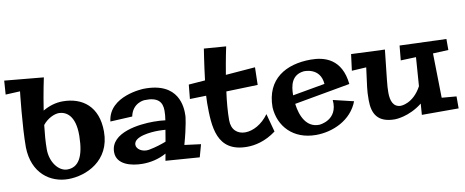

<svg xmlns="http://www.w3.org/2000/svg" viewBox="-93 -1031 3290 1357"><g transform="rotate(-10 1551.5 -353.0)"><path d="M612 -263C612 -444 502 -524 361 -524C311 -524 262 -509 218 -483C237 -609 260 -714 260 -714L-20 -740L-27 -641L77 -646C77 -646 49 -401 49 -249C53 -62 177 24 306 24C434 24 612 -53 612 -263ZM192 -209C192 -261 197 -322 204 -382C239 -426 290 -448 323 -447C369 -445 437 -414 435 -263C433 -113 391 -44 311 -44C248 -44 192 -118 192 -209Z M1155 -71C1194 -210 1198 -271 1198 -271C1201 -333 1195 -517 940 -512C940 -512 689 -506 669 -325L827 -333C846 -428 931 -432 931 -432C1029 -436 1059 -397 1059 -334C1059 -312 1057 -290 1053 -266C1031 -269 1003 -271 968 -271C869 -271 657 -249 657 -107C657 -17 761 9 842 9C897 9 957 -3 1013 -34C1013 -34 1007 -4 1004 16L1247 34L1272 -56ZM1042 -200C1038 -173 1033 -144 1028 -117C997 -105 952 -90 903 -81C855 -73 814 -101 814 -132C814 -193 941 -202 990 -202C1009 -202 1027 -201 1042 -200Z M1497 -188C1497 -248 1503 -320 1513 -392L1739 -399L1742 -525L1530 -508C1548 -619 1567 -706 1567 -706L1409 -718C1409 -718 1391 -605 1378 -495L1260 -486L1250 -384L1367 -387C1366 -367 1365 -348 1365 -334C1365 -165 1371 19 1590 19C1646 19 1721 4 1799 -54C1780 -126 1764 -185 1764 -185C1716 -118 1650 -84 1595 -84C1540 -84 1497 -118 1497 -188Z M2243 -202C2257 -54 2120 -46 2120 -46C2028 -43 1988 -131 1977 -221L2378 -293C2359 -476 2238 -510 2139 -510C1962 -510 1815 -429 1815 -224C1823 -90 1918 21 2085 21C2205 21 2341 -38 2390 -167ZM1973 -283C1973 -355 1989 -427 2075 -437C2075 -437 2196 -447 2205 -324Z M3109 -75 3004 -84 2998 -403 3109 -408V-487L2775 -499L2765 -394L2875 -398L2860 -192C2799 -78 2711 -78 2711 -78C2656 -78 2639 -126 2639 -185C2639 -239 2645 -272 2668 -489L2427 -499L2412 -382L2516 -388C2499 -248 2493 -237 2493 -157C2493 -57 2530 9 2653 9C2653 9 2753 9 2851 -69L2845 11H3109Z"/></g></svg>

Font: Peralta
Style: Regular
Weight: 400
Designer: Astigmatic (AOETI)
Foundry: Astigmatic (AOETI)
Version: Version 1.000